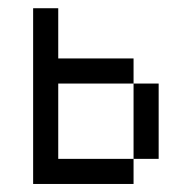

<svg xmlns="http://www.w3.org/2000/svg" viewBox="-20 -458 478 478"><path d="M312.5 -62.5V0H62.5V-437.5H125V-312.5H312.5V-250H125V-62.5ZM312.5 -250H375V-62.5H312.5Z"/></svg>

Font: Sudo Light
Style: Regular
Weight: 300
Monospace: yes
Designer: Jens Kutilek
Foundry: Jens Kutilek
Version: Version 0.040